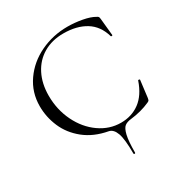

<svg xmlns="http://www.w3.org/2000/svg" viewBox="-190 -775 1048 1106"><g transform="rotate(-30 334.5 -222.0)"><path d="M322 5Q230 -12 168.5 -61.5Q107 -111 78 -178.5Q49 -246 49 -318Q49 -410 100 -483Q151 -556 235 -596Q319 -636 415 -636Q463 -636 512 -627Q561 -618 590 -601Q599 -597 601.5 -592.5Q604 -588 605 -577L616 -465Q616 -462 611 -461.5Q606 -461 605 -464Q583 -541 523.5 -577.5Q464 -614 376 -614Q300 -614 243 -580.5Q186 -547 155 -486Q124 -425 124 -345Q124 -252 162.5 -173Q201 -94 266.5 -48Q332 -2 408 -2Q480 -2 533 -41.5Q586 -81 614 -163Q614 -166 618 -166Q621 -166 623.5 -165Q626 -164 626 -162L612 -49Q610 -37 607.5 -33.5Q605 -30 596 -26Q538 0 467 8Q440 11 424.5 23Q409 35 400 73Q391 111 391 187Q391 192 385.5 192Q380 192 380 187Q380 92 365.5 51.5Q351 11 322 5Z"/></g></svg>

Font: Cormorant
Style: Regular
Weight: 400
Designer: Christian Thalmann (Catharsis Fonts)
Foundry: Catharsis Fonts
Version: Version 4.000